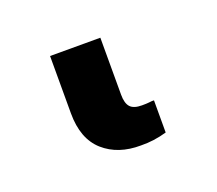

<svg xmlns="http://www.w3.org/2000/svg" viewBox="-51 -18 366 324"><g transform="rotate(-20 132.0 144.0)"><path d="M155.3 241.2Q114.3 241.7 88.4 218.8Q62.5 195.8 62.5 149.9V46.9H152.8V149.4Q152.8 164.6 158.9 171.4Q165 178.2 179.7 178.2Q188.5 178.2 192.4 177.7Q199.2 176.8 201.7 177.2V234.9Q178.2 241.7 155.3 241.2Z"/></g></svg>

Font: Inter Tight Stencil
Style: Bold
Weight: 700
Designer: Rasmus Andersson
Foundry: rsms
Version: Version 3.004;Glyphs 3.1.2 (3151)